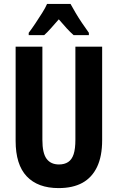

<svg xmlns="http://www.w3.org/2000/svg" viewBox="-20 -953 602 983"><path d="M503 -235Q503 -153 477 -98.5Q451 -44 402 -17Q353 10 280 10Q174 10 117 -50Q60 -110 60 -232V-714H197V-237Q197 -169 218.5 -140Q240 -111 282 -111Q310 -111 329 -123.5Q348 -136 357 -163.5Q366 -191 366 -238V-714H503ZM341 -933Q353 -911 367.5 -886.5Q382 -862 399.5 -836Q417 -810 435 -785V-773H357Q340 -788 321 -808.5Q302 -829 281 -854Q259 -829 240 -807.5Q221 -786 206 -773H127V-785Q143 -806 161 -833Q179 -860 196 -887Q213 -914 221 -933Z"/></svg>

Font: Noto Sans Khmer ExtraCondensed
Style: Bold
Weight: 700
Width: 2
Designer: Danh Hong and the Monotype Design Team
Foundry: Monotype Imaging Inc.
Version: Version 2.004